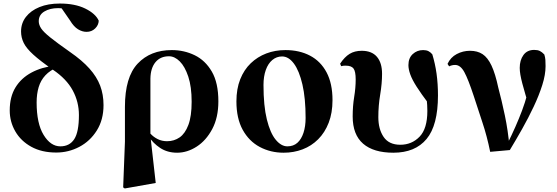

<svg xmlns="http://www.w3.org/2000/svg" viewBox="-20 -846 3150 1085"><path d="M298 16Q216 16 157 -16.5Q98 -49 66.5 -103.5Q35 -158 35 -222Q35 -299 67.5 -352Q100 -405 158 -436Q216 -467 291 -475V-488L307 -467Q263 -449 236.5 -420.5Q210 -392 198.5 -353.5Q187 -315 187 -267Q187 -148 226.5 -83.5Q266 -19 321 -19Q373 -19 399.5 -59.5Q426 -100 426 -196Q426 -270 391 -335Q356 -400 279 -452Q207 -502 168 -537.5Q129 -573 114 -603.5Q99 -634 99 -668Q99 -715 126.5 -750.5Q154 -786 203 -806Q252 -826 318 -826Q404 -826 462 -797.5Q520 -769 538 -729Q537 -704 517.5 -685Q498 -666 469 -666Q445 -666 421 -680.5Q397 -695 376 -730L322 -808L383 -804L385 -778Q372 -787 352.5 -793.5Q333 -800 308 -800Q262 -800 230.5 -781Q199 -762 199 -726Q199 -706 212.5 -685.5Q226 -665 264 -634.5Q302 -604 376 -552Q444 -505 485.5 -458.5Q527 -412 546 -362Q565 -312 565 -252Q565 -169 527 -108.5Q489 -48 428 -16Q367 16 298 16Z M676 213 686 -45V-242Q686 -410 758 -486.5Q830 -563 951 -563Q1020 -563 1080 -534Q1140 -505 1177 -441.5Q1214 -378 1214 -273Q1214 -182 1179.5 -117Q1145 -52 1091.5 -17.5Q1038 17 981 17Q926 17 885 -10Q844 -37 818 -78H813L830 -91Q847 -72 871 -60Q895 -48 924 -48Q964 -48 995 -69.5Q1026 -91 1044.5 -140Q1063 -189 1063 -271Q1063 -356 1044 -413Q1025 -470 996 -499Q967 -528 935 -528Q886 -528 858.5 -494.5Q831 -461 830 -402V-83L831 -69L860 188L685 219Z M1583 17Q1509 17 1448 -15.5Q1387 -48 1351.5 -112.5Q1316 -177 1316 -273Q1316 -344 1337.5 -398Q1359 -452 1397 -488.5Q1435 -525 1485 -544Q1535 -563 1593 -563Q1672 -563 1732 -531.5Q1792 -500 1825.5 -437Q1859 -374 1859 -280Q1859 -208 1837.5 -152.5Q1816 -97 1778 -59Q1740 -21 1690 -2Q1640 17 1583 17ZM1604 -19Q1638 -19 1660.5 -39Q1683 -59 1695 -95.5Q1707 -132 1707 -179Q1707 -291 1689 -368.5Q1671 -446 1641 -486.5Q1611 -527 1574 -527Q1543 -527 1519 -507Q1495 -487 1482 -450.5Q1469 -414 1469 -366Q1469 -248 1488 -171Q1507 -94 1538 -56.5Q1569 -19 1604 -19Z M2203 17Q2091 17 2032 -34Q1973 -85 1973 -188Q1973 -247 1981.5 -298.5Q1990 -350 1990 -397Q1990 -442 1978 -458.5Q1966 -475 1933 -475Q1926 -475 1920 -474.5Q1914 -474 1908 -472L1902 -486Q1927 -524 1955.5 -541.5Q1984 -559 2024 -559Q2081 -559 2110 -525Q2139 -491 2139 -429Q2139 -374 2128.5 -311.5Q2118 -249 2118 -184Q2118 -116 2148 -72Q2178 -28 2242 -28Q2307 -28 2351 -73.5Q2395 -119 2395 -219Q2395 -251 2391 -289Q2387 -327 2381 -358H2402L2403 -259Q2360 -316 2334.5 -356Q2309 -396 2298.5 -425.5Q2288 -455 2288 -478Q2288 -518 2312.5 -540.5Q2337 -563 2371 -563Q2389 -563 2401 -557Q2413 -551 2423 -539Q2439 -487 2447 -429.5Q2455 -372 2455 -307Q2455 -138 2390.5 -60.5Q2326 17 2203 17Z M2750 12Q2732 -77 2706 -154.5Q2680 -232 2657 -304Q2626 -398 2604 -438.5Q2582 -479 2552 -479Q2534 -479 2518 -471L2509 -485Q2526 -522 2561 -540.5Q2596 -559 2636 -559Q2678 -559 2707 -540Q2736 -521 2757.5 -475.5Q2779 -430 2796 -350Q2815 -279 2833 -193.5Q2851 -108 2859 -16H2839L2847 -33Q2872 -83 2892.5 -129.5Q2913 -176 2930 -221Q2947 -266 2959.5 -313Q2972 -360 2981 -411L2972 -236Q2947 -317 2932 -373Q2917 -429 2917 -462Q2917 -506 2938 -535Q2959 -564 2999 -564Q3018 -564 3030.5 -558Q3043 -552 3056 -538Q3061 -522 3062 -507.5Q3063 -493 3063 -472Q3063 -424 3044.5 -365.5Q3026 -307 2996 -243.5Q2966 -180 2930.5 -117Q2895 -54 2861 2Z"/></svg>

Font: Noto Serif JP Black
Style: Regular
Weight: 900
Designer: Ryoko NISHIZUKA 西塚涼子 (kana & ideographs); Frank Grießhammer (Latin, Greek & Cyrillic); Wenlong ZHANG 张文龙 (bopomofo); San
Foundry: Adobe
Version: Version 2.003-H1;hotconv 1.1.1;makeotfexe 2.6.0